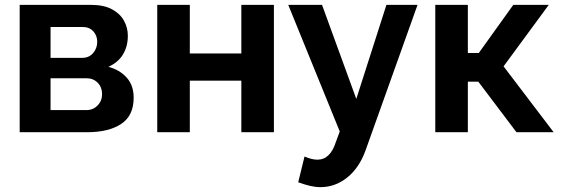

<svg xmlns="http://www.w3.org/2000/svg" viewBox="-20 -544 2320 790"><path d="M61 0V-524H353Q407 -524 440.5 -506Q474 -488 490 -459Q506 -430 506 -397Q506 -353 486 -320Q466 -287 426 -269Q472 -257 501 -225Q530 -193 530 -142Q530 -68 478.5 -34Q427 0 339 0ZM188 -306H319Q346 -306 363 -325.5Q380 -345 380 -372Q380 -398 363.5 -415.5Q347 -433 320 -433H188ZM188 -91H335Q363 -91 381.5 -110Q400 -129 400 -157Q400 -185 382 -203.5Q364 -222 336 -222H188Z M627 0V-524H761V-324H973V-524H1107V0H973V-212H761V0Z M1299 226Q1278 226 1256.5 221Q1235 216 1207 206L1233 100Q1263 113 1286 113Q1339 113 1362 40L1378 -3L1166 -524H1305L1446 -137L1570 -524H1698L1484 75Q1458 147 1408.5 186.5Q1359 226 1299 226Z M1771 0V-524H1905V-326H1950L2092 -524H2238L2052 -271L2258 0H2105L1948 -208H1905V0Z"/></svg>

Font: Raleway
Style: Bold
Weight: 700
Designer: Matt McInerney, Pablo Impallari, Rodrigo Fuenzalida
Foundry: Matt McInerney, Pablo Impallari, Rodrigo Fuenzalida
Version: Version 4.026